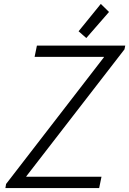

<svg xmlns="http://www.w3.org/2000/svg" viewBox="-20 -950 653 970"><path d="M7.3 0 10.7 -20.5 504.9 -660.6V-662.6H154.8L166.5 -719.7H612.8L608.9 -700.7L112.8 -59.1V-57.1H492.7L481 0ZM416 -757.8 377 -792 489.3 -930.2 530.8 -889.6Z"/></svg>

Font: Reddit Sans Light
Style: Italic
Weight: 300
Italic angle: -11.25°
Designer: Stephen Hutchings
Version: Version 1.013